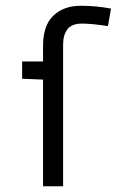

<svg xmlns="http://www.w3.org/2000/svg" viewBox="-20 -653 478 673"><path d="M130.9 -374 57.6 -377V-437.5H130.9V-492.2Q130.9 -563.5 167 -598.1Q203.1 -632.8 263.7 -632.8Q289.1 -632.8 315.4 -630.4Q341.8 -627.9 369.1 -623L358.4 -561.5Q300.8 -570.3 267.6 -570.3Q231.4 -570.3 216.3 -550.3Q201.2 -530.3 201.2 -497.1V0H130.9Z"/></svg>

Font: Sudo Var
Style: Regular
Weight: 400
Monospace: yes
Designer: Jens Kutilek
Foundry: Jens Kutilek
Version: Version 0.065;FEAKit 1.0